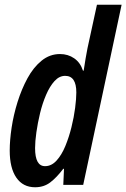

<svg xmlns="http://www.w3.org/2000/svg" viewBox="-20 -780 533 810"><path d="M128 10Q77 10 49 -30.5Q21 -71 21 -145Q21 -188 29 -241.5Q37 -295 54 -349.5Q71 -404 96 -450Q121 -496 155.5 -524Q190 -552 233 -552Q267 -552 293 -534Q319 -516 330 -482H333Q337 -508 341 -532.5Q345 -557 349 -576L389 -760H493L331 0H247L250 -68H247Q219 -31 192 -10.5Q165 10 128 10ZM170 -79Q197 -79 218.5 -102.5Q240 -126 255.5 -163.5Q271 -201 281.5 -243.5Q292 -286 297 -325Q302 -364 302 -390Q302 -460 255 -460Q230 -460 210 -438Q190 -416 174.5 -380Q159 -344 149 -302.5Q139 -261 133.5 -222Q128 -183 128 -155Q128 -79 170 -79Z"/></svg>

Font: Noto Sans ExtraCondensed SemiBold
Style: Italic
Weight: 600
Width: 2
Italic angle: -12°
Designer: Monotype Design Team
Foundry: Monotype Imaging Inc.
Version: Version 2.013; ttfautohint (v1.8.4.7-5d5b)